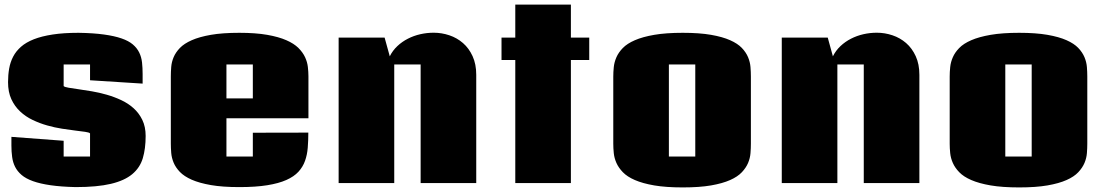

<svg xmlns="http://www.w3.org/2000/svg" viewBox="-20 -799 4861 838"><path d="M373 -216.8Q369.1 -221.2 351.6 -223.6Q334 -226.1 308.1 -229.2Q282.2 -232.4 250.5 -237.3Q218.8 -242.2 186 -251.5Q153.3 -260.7 122.6 -275.4Q91.8 -290 67.9 -312.5Q43.9 -335 29.5 -366.2Q15.1 -397.5 15.1 -440.4Q15.1 -471.7 20 -499.8Q24.9 -527.8 37.4 -551.8Q49.8 -575.7 71.8 -595Q93.8 -614.3 127.9 -627.7Q162.1 -641.1 210 -648.4Q257.8 -655.8 322.8 -655.8Q387.7 -654.8 433.6 -648.4Q479.5 -642.1 510.5 -631.3Q541.5 -620.6 559.8 -605Q578.1 -589.4 587.6 -569.8Q597.2 -550.3 599.9 -526.6Q602.5 -502.9 602.5 -476.1V-434.1L373 -448.7V-517.6H257.8V-423.3Q262.2 -418.9 280 -416Q297.9 -413.1 323.7 -409.4Q349.6 -405.8 381.3 -400.4Q413.1 -395 445.6 -385.7Q478 -376.5 508.5 -362.3Q539.1 -348.1 563 -326.7Q586.9 -305.2 601.3 -275.4Q615.7 -245.6 615.7 -205.6Q615.7 -150.4 603.3 -108.6Q590.8 -66.9 557.1 -38.8Q523.4 -10.7 463.9 3.4Q404.3 17.6 310.1 17.6Q246.6 16.1 200.9 9.5Q155.3 2.9 124 -8.3Q92.8 -19.5 74.2 -35.4Q55.7 -51.3 45.9 -70.8Q36.1 -90.3 33 -113.8Q29.8 -137.2 29.8 -163.6V-201.7L257.8 -184.6V-115.7H373Z M1325.7 -220.2Q1325.7 -185.5 1323.2 -154.5Q1320.8 -123.5 1311.3 -96.9Q1301.8 -70.3 1282.5 -49.3Q1263.2 -28.3 1229.7 -13.4Q1196.3 1.5 1146.2 9.5Q1096.2 17.6 1024.4 17.6Q951.2 17.6 900.6 8.8Q850.1 0 816.9 -14.6Q783.7 -29.3 765.1 -48.6Q746.6 -67.9 737.8 -89.1Q729 -110.4 727.3 -131.8Q725.6 -153.3 725.6 -172.9V-465.8Q725.6 -485.4 727.3 -506.8Q729 -528.3 737.8 -549.3Q746.6 -570.3 765.1 -589.6Q783.7 -608.9 816.9 -623.5Q850.1 -638.2 900.6 -647Q951.2 -655.8 1024.4 -655.8Q1095.7 -655.8 1146 -647Q1196.3 -638.2 1229.7 -623.5Q1263.2 -608.9 1282.5 -589.6Q1301.8 -570.3 1311.5 -549.3Q1321.3 -528.3 1323.7 -506.6Q1326.2 -484.9 1326.2 -465.8V-282.7H968.3V-115.7H1083.5V-219.7ZM968.3 -369.6H1083.5V-517.6H968.3Z M1458 0V-634.8H1658.7L1681.2 -553.2Q1693.8 -578.6 1714.4 -597.9Q1734.9 -617.2 1760.3 -630.1Q1785.6 -643.1 1814.5 -649.7Q1843.3 -656.2 1873 -656.2Q1907.7 -656.2 1941.2 -645Q1974.6 -633.8 2000.7 -611.1Q2026.9 -588.4 2042.7 -553.7Q2058.6 -519 2058.6 -472.7V0H1815.9V-517.6H1700.7V0Z M2471.7 0H2229V-537.1H2168.9V-634.8H2229V-778.8H2471.7V-634.8H2551.8V-537.1H2471.7Z M2899.4 -115.7H3014.6V-517.6H2899.4ZM2960 19Q2886.7 19 2835.7 10.3Q2784.7 1.5 2751 -13.2Q2717.3 -27.8 2698.5 -47.4Q2679.7 -66.9 2670.4 -87.9Q2661.1 -108.9 2658.9 -130.6Q2656.7 -152.3 2656.7 -171.9V-464.8Q2656.7 -484.4 2658.9 -506.1Q2661.1 -527.8 2670.4 -549.1Q2679.7 -570.3 2698.5 -589.6Q2717.3 -608.9 2751 -623.5Q2784.7 -638.2 2835.7 -647Q2886.7 -655.8 2960 -655.8Q3032.7 -655.8 3083.3 -647Q3133.8 -638.2 3166.7 -623.5Q3199.7 -608.9 3218 -589.6Q3236.3 -570.3 3245.1 -549.1Q3253.9 -527.8 3255.6 -506.1Q3257.3 -484.4 3257.3 -464.8V-171.9Q3257.3 -152.3 3255.6 -130.6Q3253.9 -108.9 3245.1 -87.9Q3236.3 -66.9 3218 -47.4Q3199.7 -27.8 3166.7 -13.2Q3133.8 1.5 3083.3 10.3Q3032.7 19 2960 19Z M3392.1 0V-634.8H3592.8L3615.2 -553.2Q3627.9 -578.6 3648.4 -597.9Q3668.9 -617.2 3694.3 -630.1Q3719.7 -643.1 3748.5 -649.7Q3777.3 -656.2 3807.1 -656.2Q3841.8 -656.2 3875.2 -645Q3908.7 -633.8 3934.8 -611.1Q3960.9 -588.4 3976.8 -553.7Q3992.7 -519 3992.7 -472.7V0H3750V-517.6H3634.8V0Z M4367.7 -115.7H4482.9V-517.6H4367.7ZM4428.2 19Q4355 19 4304 10.3Q4252.9 1.5 4219.2 -13.2Q4185.5 -27.8 4166.7 -47.4Q4147.9 -66.9 4138.7 -87.9Q4129.4 -108.9 4127.2 -130.6Q4125 -152.3 4125 -171.9V-464.8Q4125 -484.4 4127.2 -506.1Q4129.4 -527.8 4138.7 -549.1Q4147.9 -570.3 4166.7 -589.6Q4185.5 -608.9 4219.2 -623.5Q4252.9 -638.2 4304 -647Q4355 -655.8 4428.2 -655.8Q4501 -655.8 4551.5 -647Q4602.1 -638.2 4635 -623.5Q4668 -608.9 4686.3 -589.6Q4704.6 -570.3 4713.4 -549.1Q4722.2 -527.8 4723.9 -506.1Q4725.6 -484.4 4725.6 -464.8V-171.9Q4725.6 -152.3 4723.9 -130.6Q4722.2 -108.9 4713.4 -87.9Q4704.6 -66.9 4686.3 -47.4Q4668 -27.8 4635 -13.2Q4602.1 1.5 4551.5 10.3Q4501 19 4428.2 19Z"/></svg>

Font: Coda Caption ExtraBold
Style: Regular
Weight: 800
Designer: vernon adams
Foundry: vernon adams
Version: Version 1.002